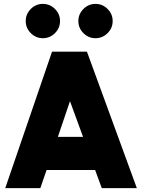

<svg xmlns="http://www.w3.org/2000/svg" viewBox="-20 -965 729 985"><path d="M200 -945Q164 -945 138 -919Q112 -893 112 -857Q112 -821 138 -795Q164 -769 200 -769Q236 -769 262 -795Q288 -821 288 -857Q288 -893 262 -919Q236 -945 200 -945ZM470 -945Q434 -945 408 -919Q382 -893 382 -857Q382 -821 408 -795Q434 -769 470 -769Q506 -769 532 -795Q558 -821 558 -857Q558 -893 532 -919Q506 -945 470 -945ZM277 -263 339 -446 406 -263ZM219 -93H468L502 0H682L426 -700H247L7 0H187Z"/></svg>

Font: Unageo
Style: Black
Weight: 900
Designer: Richard Sepsi
Foundry: Richard Sepsi
Version: Version 2.000